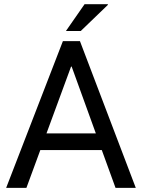

<svg xmlns="http://www.w3.org/2000/svg" viewBox="-20 -910 687 930"><path d="M473.1 -183.1H175.3L107.9 0H9.8L284.7 -710.9H367.2L637.7 0H539.6ZM205.1 -263.7H444.3L327.1 -587.4H324.2ZM389.6 -889.6H502L502.9 -886.7L371.1 -759.8H299.3Z"/></svg>

Font: GeogebraSans
Style: Regular
Weight: 400
Designer: Google
Version: Version 1.100140; 2013